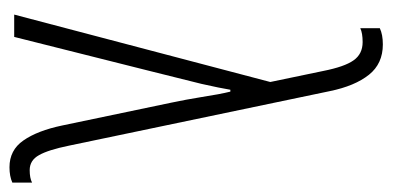

<svg xmlns="http://www.w3.org/2000/svg" viewBox="-228 -578 816 399"><g transform="rotate(90 179.5 -378.0)"><path d="M169.9 -449.2H166Q162.6 -428.2 153.8 -389.2Q147.9 -364.3 56.2 0H9.8L149.9 -532.2L127 -642.1Q118.2 -686.5 105 -705.1Q91.8 -724.1 66.9 -724.1Q48.3 -724.1 38.1 -719.2V-759.8Q51.3 -766.1 71.8 -766.1Q111.8 -766.1 134.8 -737.3Q158.2 -708 168.9 -655.8L282.2 -113.8Q291 -70.8 301.8 -51.8Q312.5 -32.2 333 -32.2Q349.6 -32.2 358.9 -37.1V3.9Q345.7 9.8 327.1 9.8Q291.5 9.8 271.5 -19Q251 -48.3 240.2 -100.1L192.9 -326.2Q186.5 -356.4 181.2 -389.2Q175.3 -427.7 169.9 -449.2Z"/></g></svg>

Font: Germano
Style: Regular
Weight: 300
Width: 3
Foundry: Ascender Corporation
Version: Version 1.10; ttfautohint (v1.5)